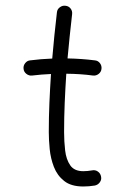

<svg xmlns="http://www.w3.org/2000/svg" viewBox="-20 -641 438 680"><path d="M339.4 -397Q338.4 -386.2 329.3 -379.2Q320.3 -372.1 309.1 -373.5Q266.1 -379.4 214.8 -379.9Q211.4 -328.6 209.2 -277.1Q207 -225.6 207 -173.3Q207 -140.1 210.7 -108.2Q214.4 -76.2 228.8 -55.4Q243.2 -34.7 274.9 -34.7Q289.6 -34.7 306.2 -37.6Q317.4 -40 326.7 -33.4Q335.9 -26.9 337.9 -15.6Q340.3 -4.9 333.7 4.4Q327.1 13.7 315.9 16.1Q295.4 19.5 274.9 19.5Q231.9 19.5 207.3 0Q182.6 -19.5 170.9 -49.8Q159.2 -80.1 156 -113Q152.8 -146 152.8 -173.3Q152.8 -225.6 155 -276.9Q157.2 -328.1 160.6 -378.9Q126 -377.4 93.8 -373.5Q83 -372.1 73.7 -379.2Q64.5 -386.2 63.5 -397Q62 -408.2 69.1 -417.2Q76.2 -426.3 86.9 -427.2Q124 -432.1 165 -433.6Q168.5 -474.6 172.6 -515.4Q176.8 -556.2 181.6 -597.2Q182.6 -608.4 191.9 -615.2Q201.2 -622.1 211.9 -620.6Q223.1 -619.6 230 -610.8Q236.8 -602.1 235.4 -590.8Q231 -551.3 226.8 -512.2Q222.7 -473.1 219.2 -434.1Q244.1 -433.6 268.3 -431.9Q292.5 -430.2 315.9 -427.2Q327.1 -426.3 334 -417.2Q340.8 -408.2 339.4 -397Z"/></svg>

Font: Mikhak-FD Light
Style: Regular
Weight: 300
Designer: Amin Abedi
Version: Version 3.2